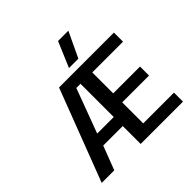

<svg xmlns="http://www.w3.org/2000/svg" viewBox="-210 -1065 1266 1266"><g transform="rotate(-45 422.5 -432.5)"><path d="M426.8 -688 502 -865.2H598.1L514.2 -688ZM43.9 0 290 -644H801.8V-559.1H515.1V-363.8H765.1V-279.8H515.1V-84H801.8V0H407.2V-167H225.1L161.1 0ZM252.9 -251H407.2V-561H368.2Z"/></g></svg>

Font: Kanit
Style: Regular
Weight: 400
Designer: Katatrad Team
Foundry: CadsonDemak
Version: Version 1.000;PS 001.000;hotconv 1.0.88;makeotf.lib2.5.64775